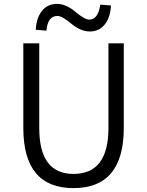

<svg xmlns="http://www.w3.org/2000/svg" viewBox="-20 -955 756 988"><path d="M100 -297V-732H182V-296Q182 -60 358 -60Q538 -60 538 -296V-732H617V-297Q617 13 358 13Q100 13 100 -297ZM347 -833Q299 -873 276 -873Q225 -873 219 -797L164 -802Q167 -863 196 -899Q225 -935 273 -935Q319 -935 367 -895Q416 -854 439 -854Q485 -854 496 -931L551 -927Q548 -865 519 -829Q490 -793 442 -793Q396 -793 347 -833Z"/></svg>

Font: Source Han Sans CN Normal
Style: Regular
Weight: 350
Designer: Ryoko NISHIZUKA 西塚涼子 (kana, bopomofo & ideographs); Paul D. Hunt (Latin, Greek & Cyrillic); Sandoll Communications 산돌커뮤니
Foundry: Adobe
Version: Version 2.004;hotconv 1.0.118;makeotfexe 2.5.65603